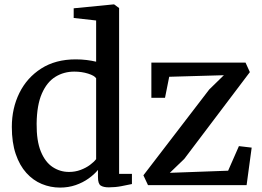

<svg xmlns="http://www.w3.org/2000/svg" viewBox="-20 -839 1186 870"><path d="M252 11Q208.8 11 169.3 -5.4Q129.9 -21.7 99.4 -55.5Q68.8 -89.3 51.2 -141.2Q33.6 -193.1 33.6 -264.1Q33.6 -348.3 67.8 -417.7Q102 -487 166.8 -528.5Q231.7 -570 323 -570Q348.6 -570 372.3 -567.1Q395.9 -564.2 415.6 -559.4V-746.2L313.9 -757.5V-801.4L494.6 -819.1H497.2L519.7 -802.4V-51.3H577.8V-5.1Q557.4 -0.6 529.8 4.6Q502.2 9.9 472.7 9.9Q449 9.9 436.5 1.9Q423.9 -6 423.9 -36.7V-69Q406.9 -48.3 381.1 -30Q355.4 -11.6 322.7 -0.3Q290 11 252 11ZM292.6 -59.9Q320.9 -59.9 345.2 -69.1Q369.5 -78.2 387.6 -91.6Q405.8 -105.1 415.6 -118V-484.3Q408.1 -496.3 379.2 -505.4Q350.3 -514.5 316.7 -514.5Q269 -514.5 230.8 -490.8Q192.5 -467.1 169.8 -415.2Q147 -363.3 146 -279Q145.2 -200.7 165.1 -152.4Q185 -104.1 218.7 -82Q252.3 -59.9 292.6 -59.9ZM994.4 -498.2 746.7 -491.1 727.7 -395.7H665.9V-555.3H1092.6L1112.2 -512.2L814.8 -118.7L749.5 -55.9L1013.7 -65.5L1062.6 -176.9L1120.4 -170.1L1097.4 0H650.7L629.8 -44.6L928.1 -433.5Z"/></svg>

Font: Merriweather Light
Style: Regular
Weight: 300
Version: Version 2.100